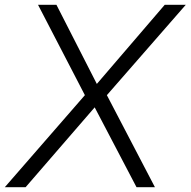

<svg xmlns="http://www.w3.org/2000/svg" viewBox="-49 -783 797 803"><path d="M58 0H-29L306 -385L110 -763H187L356 -432L640 -763H728L398 -385L599 0H522L347 -334Z"/></svg>

Font: Open Sauce One Light Italic
Style: Regular
Weight: 300
Italic angle: -10°
Designer: Alfredo Marco Pradil
Foundry: Creative Sauce Fz LLC
Version: Version 1.477